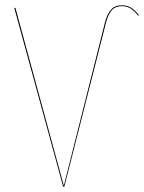

<svg xmlns="http://www.w3.org/2000/svg" viewBox="-20 -710 548 730"><path d="M220.2 0 34.2 -680.2H38.6L222.7 -3.9L379.4 -626Q387.7 -657.7 402.6 -673.8Q417.5 -689.9 442.9 -689.9Q463.9 -689.9 478.5 -680.7Q493.2 -671.4 508.3 -652.3L505.4 -650.4Q490.2 -668.9 476.6 -677.7Q462.9 -686.5 442.9 -686.5Q418.9 -686.5 405.3 -671.4Q391.6 -656.2 383.3 -625L224.6 0Z"/></svg>

Font: Fira Sans Compressed Four
Style: Regular
Weight: 100
Width: 1
Designer: Carrois Corporate & Edenspiekermann AG
Foundry: Carrois Corporate GbR & Edenspiekermann AG
Version: Version 4.203;PS 004.203;hotconv 1.0.88;makeotf.lib2.5.64775